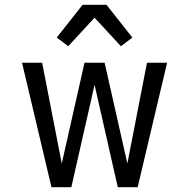

<svg xmlns="http://www.w3.org/2000/svg" viewBox="-20 -782 790 802"><path d="M195 0 72 -520H156L238 -99L333 -520H417L512 -99L594 -520H678L555 0H472L375 -428L278 0ZM265 -589 217 -625 325 -762H425L461 -716L533 -625L485 -589L375 -708Z"/></svg>

Font: Iosevka Aile
Style: Regular
Weight: 400
Designer: Belleve Invis
Foundry: Belleve Invis
Version: Version 28.0.1; ttfautohint (v1.8.4)